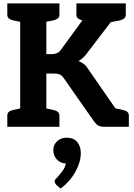

<svg xmlns="http://www.w3.org/2000/svg" viewBox="-20 -747 788 1131"><path d="M99 0V-727H253V-428H282Q301 -428 314.5 -433.5Q328 -439 336 -450L515 -695Q529 -713 544.5 -720Q560 -727 583 -727H717L489 -429Q478 -414 466 -404Q454 -394 442 -387Q460 -381 474.5 -369.5Q489 -358 501 -338L735 0H598Q573 0 560 -7Q547 -14 536 -29L354 -289Q344 -303 331.5 -308.5Q319 -314 295 -314H253V0ZM606 -611 516 -684V-727H675L640 -618ZM641 0 587 -123 659 -109ZM23 0V-65Q23 -80 32 -88Q41 -96 57 -99L107 -110L121 0ZM232 0 245 -110 295 -99Q311 -96 320.5 -88Q330 -80 330 -65V0ZM121 -727 107 -617 57 -627Q41 -631 32 -638.5Q23 -646 23 -662V-727ZM330 -727V-662Q330 -646 320.5 -638.5Q311 -631 295 -627L245 -617L232 -727ZM641 0 655 -110 705 -99Q721 -96 730 -88Q739 -80 739 -65V0ZM721 -727V-662Q721 -646 711.5 -638.5Q702 -631 687 -627L636 -617L623 -727ZM529 -727 515 -617 465 -627Q449 -631 439.5 -638.5Q430 -646 430 -662V-727ZM337 364 312 342Q308 337 305 332.5Q302 328 302 322Q302 311 313 303Q325 290 344 266Q363 242 368 216Q368 216 367 216Q366 216 366 216Q334 214 314 191.5Q294 169 294 136Q294 106 316.5 85Q339 64 373 64Q414 64 435 90Q456 116 456 154Q456 207 424 265Q392 323 337 364Z"/></svg>

Font: Aleo ExtraBold
Style: Regular
Weight: 800
Designer: Alessio Laiso
Foundry: Alessio Laiso
Version: Version 2.001;gftools[0.9.29]